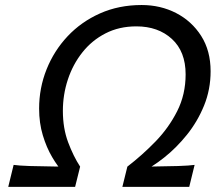

<svg xmlns="http://www.w3.org/2000/svg" viewBox="-20 -730 843 750"><path d="M531.7 -57.1 477.5 -79.1Q535.2 -123.5 587.2 -177Q639.2 -230.5 672.1 -295.7Q705.1 -360.8 705.1 -439.5Q705.1 -528.8 651.4 -577.9Q597.7 -627 512.7 -627Q445.3 -627 392.1 -599.6Q338.9 -572.3 301.8 -525.4Q264.6 -478.5 245.1 -419.4Q225.6 -360.4 225.6 -296.9Q225.6 -229 246.1 -174.3Q266.6 -119.6 293 -79.1L228 -55.7Q205.6 -79.1 183.6 -116.5Q161.6 -153.8 147.2 -201.7Q132.8 -249.5 132.8 -305.7Q132.8 -386.2 161.9 -459Q190.9 -531.7 244.1 -588.4Q297.4 -645 370.8 -677.7Q444.3 -710.4 533.2 -710.4Q606.9 -710.4 668 -679Q729 -647.5 765.9 -589.6Q802.7 -531.7 802.7 -451.7Q802.7 -380.4 777.1 -317.6Q751.5 -254.9 710.2 -203.6Q668.9 -152.3 621.8 -115Q574.7 -77.6 531.7 -57.1ZM458 0 477.5 -79.1Q525.9 -79.1 579.1 -79.6Q632.3 -80.1 676.3 -81.5Q720.2 -83 740.2 -85.9L719.2 0ZM293 -79.1 273.4 0H12.2L33.2 -85.9Q52.2 -83 95.5 -81.5Q138.7 -80.1 191.9 -79.6Q245.1 -79.1 293 -79.1Z"/></svg>

Font: Andika
Style: Italic
Weight: 400
Italic angle: -14°
Designer: Victor Gaultney, Annie Olsen, Julie Remington, Don Collingsworth, Eric Hays, Becca Hirsbrunner
Foundry: SIL International
Version: Version 6.101